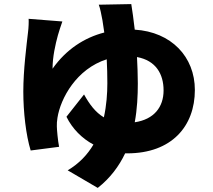

<svg xmlns="http://www.w3.org/2000/svg" viewBox="-20 -835 1040 939"><path d="M622 -815 463 -812C470 -795 476 -762 481 -736L490 -676C393 -651 304 -594 237 -499C237 -557 251 -618 263 -662C268 -679 276 -705 285 -730L120 -743C121 -727 120 -700 117 -677C110 -615 94 -494 94 -387C94 -287 107 -174 130 -99L269 -117C263 -146 258 -203 258 -217C258 -232 258 -240 261 -259C276 -354 354 -498 502 -545C504 -506 505 -466 505 -428C505 -378 501 -320 488 -261C446 -286 417 -326 391 -373L305 -264C334 -205 381 -158 437 -128C408 -79 367 -35 311 -2L458 84C519 36 562 -22 592 -85H602C820 -85 933 -218 933 -395C933 -557 818 -679 639 -690C633 -742 627 -785 622 -815ZM650 -556C743 -539 780 -472 780 -393C780 -311 733 -251 639 -237C651 -302 654 -367 654 -427C654 -471 652 -514 650 -556Z"/></svg>

Font: Noto Sans TC Black
Style: Regular
Weight: 900
Designer: Ryoko NISHIZUKA 西塚涼子 (kana, bopomofo & ideographs); Paul D. Hunt (Latin, Greek & Cyrillic); Sandoll Communications 산돌커뮤니
Foundry: Adobe
Version: Version 2.004;hotconv 1.0.118;makeotfexe 2.5.65603